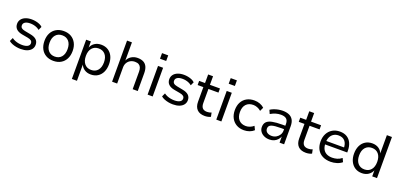

<svg xmlns="http://www.w3.org/2000/svg" viewBox="17 -1811 6423 3094"><g transform="rotate(20 3228.5 -264.0)"><path d="M263 9Q223 9 184.5 1.5Q146 -6 113 -19.5Q80 -33 57 -53L85 -114Q110 -95 140 -83Q170 -71 201.5 -65.5Q233 -60 263 -60Q323 -60 356 -79.5Q389 -99 389 -133Q389 -162 369.5 -178Q350 -194 306 -202L206 -220Q138 -233 104.5 -267Q71 -301 71 -354Q71 -398 95.5 -431Q120 -464 165 -482.5Q210 -501 272 -501Q307 -501 342.5 -494Q378 -487 408.5 -473.5Q439 -460 458 -440L430 -379Q409 -397 382.5 -409Q356 -421 327.5 -426.5Q299 -432 272 -432Q214 -432 183 -412Q152 -392 152 -357Q152 -329 170 -312.5Q188 -296 229 -288L327 -269Q399 -256 434 -223.5Q469 -191 469 -136Q469 -92 443.5 -59Q418 -26 372 -8.5Q326 9 263 9Z M822 9Q748 9 693.5 -22.5Q639 -54 609.5 -111.5Q580 -169 580 -247Q580 -324 609.5 -381Q639 -438 693.5 -469.5Q748 -501 821 -501Q896 -501 949.5 -469.5Q1003 -438 1033 -381Q1063 -324 1063 -247Q1063 -169 1033.5 -111.5Q1004 -54 950 -22.5Q896 9 822 9ZM821 -64Q893 -64 934.5 -112.5Q976 -161 976 -247Q976 -332 934.5 -380Q893 -428 821 -428Q750 -428 708.5 -380Q667 -332 667 -247Q667 -161 708.5 -112.5Q750 -64 821 -64Z M1205 180V-493H1286V-382H1284Q1304 -438 1351.5 -469.5Q1399 -501 1464 -501Q1532 -501 1582 -469.5Q1632 -438 1659.5 -381Q1687 -324 1687 -246Q1687 -170 1660 -112.5Q1633 -55 1582.5 -23Q1532 9 1464 9Q1400 9 1354 -22Q1308 -53 1289 -106H1292V180ZM1445 -62Q1517 -62 1558.5 -111Q1600 -160 1600 -247Q1600 -333 1558.5 -381.5Q1517 -430 1445 -430Q1374 -430 1332 -381.5Q1290 -333 1290 -247Q1290 -160 1332 -111Q1374 -62 1445 -62Z M1829 0V-705H1913V-387H1910Q1932 -441 1979.5 -471Q2027 -501 2088 -501Q2148 -501 2188.5 -479.5Q2229 -458 2249 -414Q2269 -370 2269 -304V0H2182V-300Q2182 -341 2170.5 -369.5Q2159 -398 2134 -413Q2109 -428 2068 -428Q2023 -428 1988.5 -408Q1954 -388 1935 -354Q1916 -320 1916 -277V0Z M2428 -612V-708H2534V-612ZM2438 0V-492H2525V0Z M2873 9Q2833 9 2794.5 1.5Q2756 -6 2723 -19.5Q2690 -33 2667 -53L2695 -114Q2720 -95 2750 -83Q2780 -71 2811.5 -65.5Q2843 -60 2873 -60Q2933 -60 2966 -79.5Q2999 -99 2999 -133Q2999 -162 2979.5 -178Q2960 -194 2916 -202L2816 -220Q2748 -233 2714.5 -267Q2681 -301 2681 -354Q2681 -398 2705.5 -431Q2730 -464 2775 -482.5Q2820 -501 2882 -501Q2917 -501 2952.5 -494Q2988 -487 3018.5 -473.5Q3049 -460 3068 -440L3040 -379Q3019 -397 2992.5 -409Q2966 -421 2937.5 -426.5Q2909 -432 2882 -432Q2824 -432 2793 -412Q2762 -392 2762 -357Q2762 -329 2780 -312.5Q2798 -296 2839 -288L2937 -269Q3009 -256 3044 -223.5Q3079 -191 3079 -136Q3079 -92 3053.5 -59Q3028 -26 2982 -8.5Q2936 9 2873 9Z M3420 9Q3331 9 3286 -38Q3241 -85 3241 -171V-421H3143V-492H3244V-639H3328V-492H3500V-421H3328V-179Q3328 -122 3353.5 -94Q3379 -66 3432 -66Q3452 -66 3470.5 -70Q3489 -74 3506 -81L3520 -13Q3502 -3 3474.5 3Q3447 9 3420 9Z M3606 -612V-708H3712V-612ZM3616 0V-492H3703V0Z M4090 9Q4015 9 3960 -23Q3905 -55 3874.5 -112.5Q3844 -170 3844 -247Q3844 -326 3874.5 -383Q3905 -440 3960.5 -470.5Q4016 -501 4091 -501Q4141 -501 4186 -484Q4231 -467 4261 -438L4231 -374Q4202 -400 4166.5 -413.5Q4131 -427 4098 -427Q4020 -427 3976 -380Q3932 -333 3932 -247Q3932 -161 3976 -113Q4020 -65 4097 -65Q4131 -65 4166 -78.5Q4201 -92 4229 -117L4260 -53Q4230 -24 4185 -7.5Q4140 9 4090 9Z M4527 9Q4476 9 4434.5 -10.5Q4393 -30 4369.5 -64Q4346 -98 4346 -140Q4346 -196 4376.5 -228.5Q4407 -261 4473 -274.5Q4539 -288 4644 -288H4709V-229H4647Q4589 -229 4548 -225Q4507 -221 4481.5 -212Q4456 -203 4444 -186.5Q4432 -170 4432 -145Q4432 -104 4463 -81Q4494 -58 4543 -58Q4585 -58 4619.5 -78Q4654 -98 4674.5 -131Q4695 -164 4695 -204V-318Q4695 -377 4664 -404Q4633 -431 4570 -431Q4526 -431 4483 -418.5Q4440 -406 4394 -379L4366 -442Q4395 -461 4430 -474Q4465 -487 4502.5 -494Q4540 -501 4576 -501Q4640 -501 4685.5 -481Q4731 -461 4755 -419Q4779 -377 4779 -310V0H4701V-110H4703Q4691 -76 4666.5 -49Q4642 -22 4607 -6.5Q4572 9 4527 9Z M5154 9Q5065 9 5020 -38Q4975 -85 4975 -171V-421H4877V-492H4978V-639H5062V-492H5234V-421H5062V-179Q5062 -122 5087.5 -94Q5113 -66 5166 -66Q5186 -66 5204.5 -70Q5223 -74 5240 -81L5254 -13Q5236 -3 5208.5 3Q5181 9 5154 9Z M5578 9Q5496 9 5437 -21.5Q5378 -52 5346.5 -109Q5315 -166 5315 -246Q5315 -321 5345 -378.5Q5375 -436 5429.5 -468.5Q5484 -501 5557 -501Q5629 -501 5678.5 -470.5Q5728 -440 5754 -384.5Q5780 -329 5780 -253V-224H5380V-283H5723L5705 -265Q5705 -347 5667 -391Q5629 -435 5558 -435Q5510 -435 5474 -413Q5438 -391 5418.5 -351Q5399 -311 5399 -256V-247Q5399 -186 5420 -145Q5441 -104 5481.5 -83Q5522 -62 5579 -62Q5620 -62 5662 -74Q5704 -86 5741 -116L5770 -54Q5734 -23 5681.5 -7Q5629 9 5578 9Z M6113 9Q6045 9 5995 -23Q5945 -55 5917 -112.5Q5889 -170 5889 -246Q5889 -323 5916.5 -380.5Q5944 -438 5994.5 -469.5Q6045 -501 6112 -501Q6176 -501 6222 -470.5Q6268 -440 6287 -387H6285V-705H6372V0H6290V-110H6293Q6272 -55 6225 -23Q6178 9 6113 9ZM6131 -62Q6203 -62 6244.5 -111Q6286 -160 6286 -246Q6286 -333 6244.5 -381.5Q6203 -430 6131 -430Q6060 -430 6018 -381.5Q5976 -333 5976 -246Q5976 -160 6018 -111Q6060 -62 6131 -62Z"/></g></svg>

Font: Nunito Sans 9pt
Style: Regular
Weight: 400
Version: Version 3.101;gftools[0.9.27]